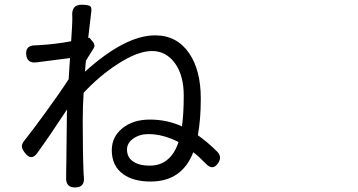

<svg xmlns="http://www.w3.org/2000/svg" viewBox="-20 -781 1540 826"><path d="M302.7 25.4Q261.7 25.4 264.6 -18.6Q264.6 -24.4 264.6 -30.3Q264.6 -56.6 265.6 -100.6Q266.6 -199.2 267.6 -273.4Q267.6 -277.3 267.6 -288.1Q268.6 -302.7 268.6 -310.5Q192.4 -194.3 140.6 -123Q114.3 -85.9 85.9 -125Q75.2 -139.6 74.2 -149.4Q73.2 -161.1 83 -173.8Q119.1 -218.8 172.9 -293Q241.2 -386.7 275.4 -440.4Q276.4 -450.2 277.3 -470.7Q280.3 -511.7 281.2 -531.2Q256.8 -528.3 182.6 -518.6Q152.3 -514.6 136.7 -512.7Q96.7 -507.8 92.8 -545.9Q88.9 -585.9 130.9 -585.9Q134.8 -585.9 141.6 -586.4Q148.4 -586.9 151.4 -586.9Q217.8 -590.8 286.1 -603.5Q291 -676.8 291 -692.4Q291 -701.2 291 -710Q286.1 -761.7 333 -760.7Q360.4 -759.8 367.2 -754.9Q376 -749 372.1 -725.6Q369.1 -705.1 363.3 -650.4Q360.4 -628.9 359.4 -617.2L364.3 -619.1L379.9 -600.6Q391.6 -585.9 382.3 -572.3Q373 -558.6 353.5 -526.4Q350.6 -521.5 349.6 -519.5Q349.6 -512.7 347.7 -499Q346.7 -481.4 345.7 -472.7Q518.6 -628.9 647.5 -628.9Q741.2 -628.9 793.9 -551.8Q843.8 -478.5 843.8 -357.4Q843.8 -265.6 831.1 -199.2Q873 -169.9 914.1 -128.9Q936.5 -106.4 918.9 -80.1Q895.5 -43.9 864.3 -78.1Q834 -109.4 811.5 -126Q762.7 0 627.9 0Q554.7 0 510.7 -31.2Q460.9 -66.4 460.9 -134.8Q460.9 -192.4 506.8 -229.5Q552.7 -266.6 625 -266.6Q698.2 -266.6 762.7 -237.3Q770.5 -291 770.5 -370.1Q770.5 -458 731.4 -510.7Q693.4 -561.5 633.8 -561.5Q572.3 -561.5 485.4 -504.9Q408.2 -455.1 339.8 -381.8Q335.9 -324.2 335.9 -260.7Q335.9 -117.2 339.8 -31.2Q339.8 -24.4 340.8 -19.5Q345.7 25.4 302.7 25.4ZM623 -68.4Q671.9 -68.4 702.1 -95.7Q731.4 -120.1 748 -169.9Q681.6 -204.1 618.2 -204.1Q581.1 -204.1 553.7 -185.1Q526.4 -166 526.4 -137.7Q526.4 -102.5 554.7 -85Q580.1 -68.4 623 -68.4Z"/></svg>

Font: Bpmf GenSen Rounded R
Style: R
Weight: 400
Foundry: But Ko
Version: Version 1.320